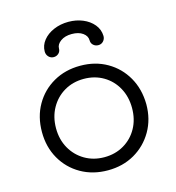

<svg xmlns="http://www.w3.org/2000/svg" viewBox="-115 -885 908 988"><g transform="rotate(-15 338.5 -390.5)"><path d="M339 5Q259 5 196 -31Q133 -67 97 -130Q61 -193 61 -273Q61 -354 97 -417Q133 -480 196 -516Q259 -552 339 -552Q419 -552 481.5 -516Q544 -480 580 -417Q616 -354 617 -273Q617 -193 580.5 -130Q544 -67 481.5 -31Q419 5 339 5ZM339 -65Q397 -65 443 -92Q489 -119 515 -166Q541 -213 541 -273Q541 -333 515 -380.5Q489 -428 443 -455Q397 -482 339 -482Q281 -482 235 -455Q189 -428 162.5 -380.5Q136 -333 136 -273Q136 -213 162.5 -166Q189 -119 235 -92Q281 -65 339 -65ZM220 -630Q204 -630 193 -641.5Q182 -653 182 -670Q182 -702 203 -728.5Q224 -755 260 -770.5Q296 -786 339 -786Q380 -786 415 -771.5Q450 -757 472 -730.5Q494 -704 495 -669Q495 -653 484.5 -641.5Q474 -630 458 -630Q442 -630 431 -640Q420 -650 420 -666Q420 -689 398 -705Q376 -721 339 -721Q303 -721 280 -704.5Q257 -688 257 -666Q257 -650 246 -640Q235 -630 220 -630Z"/></g></svg>

Font: Comfortaa
Style: Regular
Weight: 400
Designer: Johan Aakerlund
Foundry: Johan Aakerlund
Version: Version 3.104; ttfautohint (v1.8.1.43-b0c9)